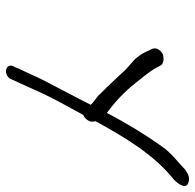

<svg xmlns="http://www.w3.org/2000/svg" viewBox="-25 -676 653 643"><g transform="rotate(90 301.5 -354.5)"><path d="M145 -535 152 -520C157 -508 166 -494 178 -480L213 -449C219 -442 273 -385 273 -385L299 -359V-358C311 -348 323 -341 331 -332C305 -280 276 -227 250 -176C235 -147 222 -115 210 -91L204 -76L203 -75C188 -46 229 -39 243 -61L249 -74C261 -99 275 -131 287 -158C310 -208 338 -258 365 -307C374 -310 384 -320 387 -332C388 -338 387 -342 386 -348C440 -447 499 -545 581 -610C587 -616 599 -627 603 -644C605 -654 593 -661 579 -661C564 -661 555 -652 550 -649H549C527 -627 493 -603 471 -571C431 -515 394 -454 358 -386C321 -413 286 -446 257 -483C241 -503 217 -532 206 -553L198 -568C189 -578 171 -577 159 -572C146 -564 137 -549 145 -535Z"/></g></svg>

Font: Stray Cat
Style: BdCnObl
Weight: 700
Version: Version 1.0